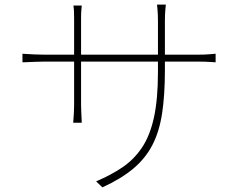

<svg xmlns="http://www.w3.org/2000/svg" viewBox="-20 -780 1040 829"><path d="M692 -477Q692 -370 680 -291Q668 -212 638 -154Q608 -96 555.5 -52Q503 -8 422 29L395 3Q459 -24 508.5 -57.5Q558 -91 592.5 -142Q627 -193 644.5 -272Q662 -351 662 -469V-689Q662 -718 660 -739Q658 -760 658 -760H696Q696 -760 694 -739Q692 -718 692 -689ZM333 -756Q333 -756 331.5 -740Q330 -724 330 -702V-326Q330 -312 331 -294Q332 -276 332.5 -263Q333 -250 333 -250H296Q296 -250 297 -262.5Q298 -275 299 -293Q300 -311 300 -326V-701Q300 -712 299.5 -728.5Q299 -745 297 -756ZM77 -548Q77 -548 92.5 -547Q108 -546 130 -545Q152 -544 169 -544H838Q865 -544 888 -546Q911 -548 911 -548V-511Q911 -511 888 -512.5Q865 -514 838 -514H169Q151 -514 129.5 -513Q108 -512 92.5 -511.5Q77 -511 77 -511Z"/></svg>

Font: Noto Sans KR Thin
Style: Regular
Weight: 100
Designer: Ryoko NISHIZUKA 西塚涼子 (kana, bopomofo & ideographs); Paul D. Hunt (Latin, Greek & Cyrillic); Sandoll Communications 산돌커뮤니
Foundry: Adobe
Version: Version 2.004-H2;hotconv 1.0.118;makeotfexe 2.5.65603